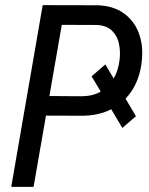

<svg xmlns="http://www.w3.org/2000/svg" viewBox="-20 -731 581 751"><path d="M392.1 -479 511.7 -276.4 458.5 -230.5 338.4 -432.6ZM297.9 -278.3 141.1 -278.8 154.8 -355.5 300.8 -354.5Q343.8 -355 375 -373.3Q406.2 -391.6 424.6 -423.6Q442.9 -455.6 447.8 -497.1Q451.7 -530.3 445.1 -560.8Q438.5 -591.3 417.7 -611.3Q397 -631.3 359.4 -633.3L221.7 -633.8L111.3 0H23.9L147 -710.9L361.3 -710.4Q422.4 -708.5 462.9 -679.9Q503.4 -651.4 522 -604Q540.5 -556.6 535.2 -498Q529.3 -430.7 498.8 -381.1Q468.3 -331.5 417 -304.7Q365.7 -277.8 297.9 -278.3Z"/></svg>

Font: Roboto Condensed
Style: Italic
Weight: 400
Italic angle: -12°
Designer: Christian Robertson
Foundry: Google
Version: Version 3.0